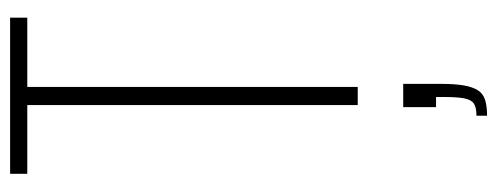

<svg xmlns="http://www.w3.org/2000/svg" viewBox="-322 -406 984 380"><g transform="rotate(-90 170.0 -216.0)"><path d="M152 0V-654H16V-688H325V-654H188V0ZM131 256V235Q148 235 155.5 229.5Q163 224 165.5 210Q168 196 168 172V155H148V90H194V165Q194 192 191 209.5Q188 227 181.5 237.5Q175 248 162.5 252Q150 256 131 256Z"/></g></svg>

Font: Saira ExtraCondensed Thin
Style: Regular
Weight: 250
Width: 2
Designer: Hector Gatti with collaboration of the Omnibus-Type team
Foundry: Omnibus-Type
Version: Version 1.101